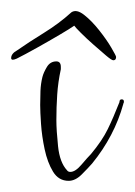

<svg xmlns="http://www.w3.org/2000/svg" viewBox="-27 -311 242 344"><path d="M176 -203Q173 -203 163 -211.5Q153 -220 140.5 -231Q128 -242 118 -252Q108 -262 106 -265Q99 -260 79.5 -248.5Q60 -237 38.5 -225Q17 -213 3 -206Q1 -205 -1 -204.5Q-3 -204 -4 -204Q-7 -204 -7 -207Q-7 -215 4 -221Q24 -235 51.5 -252Q79 -269 101 -289Q110 -295 123.5 -284.5Q137 -274 150.5 -257Q164 -240 172.5 -225.5Q181 -211 181 -209Q181 -203 176 -203ZM96 13Q78 13 68 -3.5Q58 -20 53 -43.5Q48 -67 46.5 -89Q45 -111 45 -123Q45 -135 45.5 -148Q46 -161 49 -173Q51 -181 57 -191Q63 -201 74 -201Q82 -201 82 -191V-187Q77 -164 75.5 -141.5Q74 -119 74 -96Q74 -78 77 -49Q80 -20 93 -6Q95 -3 99 -3Q108 -3 119 -16Q130 -29 136 -35Q156 -59 166 -79.5Q176 -100 187 -128Q187 -133 191 -133Q195 -133 195 -129Q195 -127 194.5 -126.5Q194 -126 194 -125Q178 -67 138 -18Q131 -10 119.5 1.5Q108 13 96 13Z"/></svg>

Font: Fuggles
Style: Regular
Weight: 400
Designer: Rob Leuschke
Foundry: Robert E. Leuschke
Version: Version 1.100; ttfautohint (v1.8.3)